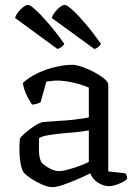

<svg xmlns="http://www.w3.org/2000/svg" viewBox="-20 -767 573 791"><path d="M196 4Q178 4 153 -7Q128 -18 106.5 -32.5Q85 -47 78 -56Q70 -66 65 -92.5Q60 -119 60 -152Q60 -164 60.5 -174.5Q61 -185 62 -195Q63 -201 80.5 -216.5Q98 -232 119.5 -246.5Q141 -261 156 -264Q165 -265 182 -266Q199 -267 222 -269Q249 -270 284 -274Q319 -278 346 -283V-406Q316 -419 280.5 -427Q245 -435 216 -435Q204 -435 192.5 -433.5Q181 -432 171 -431L147 -345Q143 -344 134.5 -340.5Q126 -337 112 -336Q103 -349 91 -372.5Q79 -396 74 -425Q100 -449 136 -466Q172 -483 210 -491.5Q248 -500 279 -500Q294 -500 318.5 -491.5Q343 -483 367.5 -470Q392 -457 409 -443Q426 -429 426 -418V-61L497 -53Q498 -50 501 -44.5Q504 -39 504 -31Q498 -23 484 -16Q470 -9 455 -4.5Q440 0 430 0Q406 0 383 -15Q360 -30 352 -53Q326 -40 295.5 -27Q265 -14 238.5 -5Q212 4 196 4ZM224 -62Q236 -62 259 -68Q282 -74 306.5 -83Q331 -92 346 -100V-230Q320 -225 294 -222.5Q268 -220 241 -218Q210 -215 181.5 -210.5Q153 -206 141 -198Q140 -175 140.5 -146.5Q141 -118 150 -99Q160 -87 182 -74.5Q204 -62 224 -62ZM217 -565 42 -693Q48 -712 66 -729.5Q84 -747 95 -747Q104 -747 126.5 -726.5Q149 -706 180.5 -669.5Q212 -633 245 -586Q236 -572 217 -565ZM369 -565 193 -693Q199 -711 217 -729Q235 -747 247 -747Q255 -747 278 -726.5Q301 -706 332 -669.5Q363 -633 396 -586Q393 -580 385 -573.5Q377 -567 369 -565Z"/></svg>

Font: Texturina Light
Style: Regular
Weight: 300
Designer: Guillermo Torres Carreño
Foundry: Omnibus-Type
Version: Version 1.002; ttfautohint (v1.8.3)